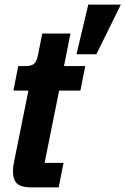

<svg xmlns="http://www.w3.org/2000/svg" viewBox="-20 -811 543 831"><path d="M114 0Q72 0 54 -16.5Q36 -33 36 -71Q36 -79 37 -88.5Q38 -98 40 -106L103 -419H38L59 -525H90Q116 -525 127.5 -535Q139 -545 145 -576L163 -666H285L257 -525H349L328 -419H236L173 -106H255L234 0ZM397 -576H311L362 -791H503Z"/></svg>

Font: IBM Plex Sans Cond
Style: Bold Italic
Weight: 700
Width: 3
Italic angle: -11°
Designer: Mike Abbink, Paul van der Laan, Pieter van Rosmalen
Foundry: Bold Monday
Version: Version 1.3